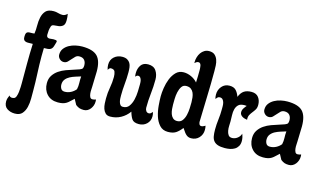

<svg xmlns="http://www.w3.org/2000/svg" viewBox="-94 -856 2157 1270"><g transform="rotate(15 984.0 -221.0)"><path d="M202 -567Q212 -567 220 -571.5Q228 -576 235 -583Q237 -572 238 -561.5Q239 -551 239 -540Q239 -511 226.5 -501Q214 -491 198 -489Q182 -487 167 -486Q152 -485 148 -473Q143 -458 141.5 -444.5Q140 -431 140 -415Q140 -404 144.5 -399.5Q149 -395 155.5 -394Q162 -393 170.5 -394.5Q179 -396 187 -396Q192 -396 202 -395Q212 -394 212 -386Q212 -382 210 -378Q206 -363 202.5 -352.5Q199 -342 193.5 -336Q188 -330 179 -327Q170 -324 154 -324Q151 -324 147.5 -324Q144 -324 141 -323Q141 -309 140.5 -295.5Q140 -282 140 -268Q140 -208 143 -149.5Q146 -91 146 -31Q146 -9 146 21.5Q146 52 139.5 79.5Q133 107 116.5 126Q100 145 66 145Q36 145 13.5 130Q-9 115 -9 82Q-9 71 -5.5 59.5Q-2 48 3 38Q5 44 11 46.5Q17 49 23 49Q27 49 35 47Q45 44 50 30Q55 16 57 -1Q59 -18 59.5 -35Q60 -52 60 -60Q60 -128 60 -195.5Q60 -263 63 -331H54Q43 -331 33 -330.5Q23 -330 15 -332.5Q7 -335 2 -341Q-3 -347 -3 -361Q-3 -379 0.5 -386.5Q4 -394 11.5 -396.5Q19 -399 30 -398.5Q41 -398 56 -400Q60 -425 59.5 -455.5Q59 -486 65 -513Q71 -540 87.5 -558Q104 -576 142 -576Q157 -576 172 -571.5Q187 -567 202 -567Z M384 -399Q458 -399 488.5 -368Q519 -337 519 -265Q519 -239 517.5 -212Q516 -185 516 -159Q516 -151 515 -138Q514 -125 515.5 -111.5Q517 -98 522 -88.5Q527 -79 538 -79Q550 -79 562 -84Q563 -80 563 -76Q563 -72 563 -68Q563 -55 558.5 -42.5Q554 -30 546 -19.5Q538 -9 526.5 -2.5Q515 4 501 4Q483 4 471 0Q459 -4 445 -15Q440 -24 435 -33.5Q430 -43 425 -52Q411 -40 401 -30Q391 -20 380.5 -13.5Q370 -7 356.5 -3.5Q343 0 322 0Q275 0 247.5 -29.5Q220 -59 220 -105Q220 -136 234.5 -158Q249 -180 271 -195Q293 -210 319 -219.5Q345 -229 368 -236Q391 -243 407 -249Q423 -255 426 -263Q429 -272 429 -281Q429 -304 417.5 -317.5Q406 -331 383 -331Q367 -331 356.5 -321Q346 -311 336.5 -299.5Q327 -288 316.5 -278Q306 -268 290 -268Q274 -268 262 -280Q250 -292 250 -308Q250 -333 263 -350Q276 -367 296 -378Q316 -389 339.5 -394Q363 -399 384 -399ZM315 -121Q315 -105 322.5 -92.5Q330 -80 348 -80Q370 -80 389.5 -90Q409 -100 423 -117Q428 -139 427 -161Q426 -183 428 -206Q412 -201 392.5 -195Q373 -189 355.5 -180Q338 -171 326.5 -156.5Q315 -142 315 -121Z M658 -402Q679 -402 692 -394.5Q705 -387 712 -375Q719 -363 721 -347Q723 -331 723 -313Q723 -272 719 -232Q715 -192 715 -152Q715 -144 715.5 -132Q716 -120 719 -109Q722 -98 728 -90.5Q734 -83 746 -83Q773 -83 787.5 -103Q802 -123 808.5 -150.5Q815 -178 816 -207.5Q817 -237 817 -256Q817 -262 816.5 -271Q816 -280 813 -288.5Q810 -297 805 -302.5Q800 -308 791 -308Q786 -308 781 -304.5Q776 -301 773 -297Q772 -303 771.5 -309Q771 -315 771 -321Q771 -352 786.5 -375Q802 -398 836 -398Q874 -398 891 -372.5Q908 -347 908 -313Q908 -264 902.5 -215.5Q897 -167 897 -117Q897 -106 903.5 -96Q910 -86 923 -86Q931 -86 936.5 -91Q942 -96 947 -102Q952 -87 952 -73Q952 -41 930.5 -20.5Q909 0 877 0Q842 0 829.5 -18.5Q817 -37 809 -67Q786 -35 753 -17Q720 1 681 1Q660 1 648.5 -10.5Q637 -22 631.5 -38.5Q626 -55 625 -74Q624 -93 624 -108Q624 -146 631 -183.5Q638 -221 638 -259Q638 -278 632.5 -293.5Q627 -309 604 -309Q598 -309 593 -303.5Q588 -298 586 -293Q580 -309 580 -328Q580 -362 603 -382Q626 -402 658 -402Z M1203 -587Q1228 -587 1241.5 -575Q1255 -563 1261.5 -545Q1268 -527 1269 -506.5Q1270 -486 1270 -468Q1270 -380 1267 -293.5Q1264 -207 1262 -119Q1262 -111 1266 -102.5Q1270 -94 1280 -94Q1288 -94 1294 -97.5Q1300 -101 1307 -104Q1310 -90 1310 -76Q1310 -44 1289 -21.5Q1268 1 1235 1Q1221 1 1212 -4Q1203 -9 1196 -16.5Q1189 -24 1183 -33.5Q1177 -43 1170 -52Q1150 -26 1130 -13Q1110 0 1076 0Q1040 0 1018.5 -24Q997 -48 986.5 -82Q976 -116 973 -153Q970 -190 970 -216Q970 -240 975 -273Q980 -306 992 -336Q1004 -366 1024.5 -387Q1045 -408 1077 -408Q1103 -408 1129 -396Q1155 -384 1172 -364Q1173 -385 1173.5 -406.5Q1174 -428 1174 -449Q1174 -454 1173.5 -462.5Q1173 -471 1171.5 -479Q1170 -487 1165.5 -492.5Q1161 -498 1154 -498Q1146 -498 1139.5 -494Q1133 -490 1128 -485V-493Q1128 -509 1133 -526Q1138 -543 1147.5 -556.5Q1157 -570 1171 -578.5Q1185 -587 1203 -587ZM1063 -184Q1063 -170 1064.5 -153Q1066 -136 1071 -121Q1076 -106 1087 -95.5Q1098 -85 1116 -85Q1139 -85 1151.5 -101.5Q1164 -118 1169.5 -141Q1175 -164 1176 -188.5Q1177 -213 1177 -229Q1177 -245 1175 -262Q1173 -279 1167 -293Q1161 -307 1149 -316Q1137 -325 1117 -325Q1096 -325 1085 -308.5Q1074 -292 1069 -269Q1064 -246 1063.5 -222Q1063 -198 1063 -184Z M1393 -401Q1422 -401 1437 -385Q1452 -369 1461 -343Q1473 -373 1492.5 -386Q1512 -399 1544 -399Q1576 -399 1592 -378Q1608 -357 1608 -327Q1608 -307 1600 -294Q1592 -281 1583 -270Q1574 -259 1567 -246Q1560 -233 1562 -213Q1554 -214 1545 -216.5Q1536 -219 1528.5 -223.5Q1521 -228 1516 -235Q1511 -242 1511 -252Q1511 -266 1519 -278.5Q1527 -291 1536 -301L1522 -302Q1493 -302 1480 -289.5Q1467 -277 1462 -258Q1457 -239 1458 -216.5Q1459 -194 1459 -174Q1459 -162 1458 -144.5Q1457 -127 1460 -110.5Q1463 -94 1471 -82.5Q1479 -71 1497 -71Q1516 -71 1533 -84Q1550 -97 1555 -116Q1565 -91 1565 -68Q1565 -47 1556.5 -32.5Q1548 -18 1534 -9.5Q1520 -1 1502.5 2.5Q1485 6 1467 6Q1438 6 1420 0Q1402 -6 1391.5 -18.5Q1381 -31 1377.5 -50.5Q1374 -70 1374 -96Q1374 -131 1378.5 -166Q1383 -201 1383 -236Q1383 -246 1383 -258.5Q1383 -271 1380 -282.5Q1377 -294 1370 -302Q1363 -310 1350 -310Q1341 -310 1335 -304.5Q1329 -299 1324 -292Q1320 -305 1320 -322Q1320 -354 1340 -377.5Q1360 -401 1393 -401Z M1789 -399Q1863 -399 1893.5 -368Q1924 -337 1924 -265Q1924 -239 1922.5 -212Q1921 -185 1921 -159Q1921 -151 1920 -138Q1919 -125 1920.5 -111.5Q1922 -98 1927 -88.5Q1932 -79 1943 -79Q1955 -79 1967 -84Q1968 -80 1968 -76Q1968 -72 1968 -68Q1968 -55 1963.5 -42.5Q1959 -30 1951 -19.5Q1943 -9 1931.5 -2.5Q1920 4 1906 4Q1888 4 1876 0Q1864 -4 1850 -15Q1845 -24 1840 -33.5Q1835 -43 1830 -52Q1816 -40 1806 -30Q1796 -20 1785.5 -13.5Q1775 -7 1761.5 -3.5Q1748 0 1727 0Q1680 0 1652.5 -29.5Q1625 -59 1625 -105Q1625 -136 1639.5 -158Q1654 -180 1676 -195Q1698 -210 1724 -219.5Q1750 -229 1773 -236Q1796 -243 1812 -249Q1828 -255 1831 -263Q1834 -272 1834 -281Q1834 -304 1822.5 -317.5Q1811 -331 1788 -331Q1772 -331 1761.5 -321Q1751 -311 1741.5 -299.5Q1732 -288 1721.5 -278Q1711 -268 1695 -268Q1679 -268 1667 -280Q1655 -292 1655 -308Q1655 -333 1668 -350Q1681 -367 1701 -378Q1721 -389 1744.5 -394Q1768 -399 1789 -399ZM1720 -121Q1720 -105 1727.5 -92.5Q1735 -80 1753 -80Q1775 -80 1794.5 -90Q1814 -100 1828 -117Q1833 -139 1832 -161Q1831 -183 1833 -206Q1817 -201 1797.5 -195Q1778 -189 1760.5 -180Q1743 -171 1731.5 -156.5Q1720 -142 1720 -121Z"/></g></svg>

Font: Gloria
Style: Regular
Weight: 400
Designer: Peter Wiegel
Foundry: Peter Wiegel
Version: Version 1.000